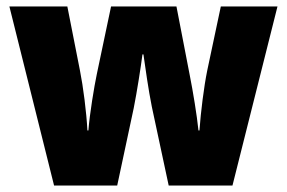

<svg xmlns="http://www.w3.org/2000/svg" viewBox="-20 -573 886 593"><path d="M449 -243 501 0H698L837 -553H662L620 -355C610 -306 600 -227 596 -170H593C588 -218 576 -291 566 -341L525 -553H323L279 -344C271 -306 257 -222 253 -170H250C247 -227 237 -305 227 -355L188 -553H9L147 0H342L393 -239C403 -289 415 -366 420 -405H423C428 -369 439 -292 449 -243Z"/></svg>

Font: Noto Sans Devanagari SemiCondensed Black
Style: Regular
Weight: 900
Width: 4
Designer: Jelle Bosma - Monotype Design Team
Foundry: Monotype Imaging Inc.
Version: Version 2.004